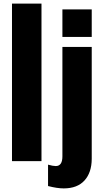

<svg xmlns="http://www.w3.org/2000/svg" viewBox="-20 -899 578 1071"><path d="M291 27.3Q328.1 27.3 328.1 -26.9V-637.2H491.7V-12.7Q491.2 64 451.2 107.9Q411.1 151.9 335.4 151.9Q298.8 151.9 248 138.7V19.5Q275.4 27.3 291 27.3ZM328.1 -692.9V-846.7H491.7V-692.9ZM46.9 0V-878.9H211.4V0Z"/></svg>

Font: Oswald-Bold
Style: Bold
Weight: 700
Designer: vernon adams
Foundry: vernon adams
Version: Version 2.002; ttfautohint (v0.92.18-e454-dirty) -l 8 -r 50 